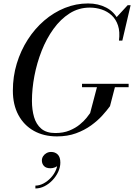

<svg xmlns="http://www.w3.org/2000/svg" viewBox="-20 -780 776 1112"><path d="M310 10Q233.5 10 176 -22.2Q118.5 -54.5 86.5 -114Q54.5 -173.5 54.5 -255Q54.5 -337 77.2 -412Q100 -487 140.8 -550.5Q181.5 -614 236.2 -661Q291 -708 355.5 -734Q420 -760 490 -760Q549 -760 595.2 -736Q641.5 -712 665 -664.2Q688.5 -616.5 679.5 -545H669Q675.5 -596 663.5 -632.2Q651.5 -668.5 626.8 -691.2Q602 -714 569 -725Q536 -736 500 -736Q436 -736 383.2 -702.5Q330.5 -669 289.8 -612.5Q249 -556 221.2 -485.5Q193.5 -415 179.2 -340Q165 -265 165 -195.5Q165 -144.5 177.2 -102.2Q189.5 -60 219 -34.8Q248.5 -9.5 300.5 -9.5Q347 -9.5 382.2 -24Q417.5 -38.5 442.2 -59Q467 -79.5 481.8 -98.2Q496.5 -117 502 -125L543.5 -282.5H647.5L617 -165Q600 -141.5 573 -111.5Q546 -81.5 507.8 -53.8Q469.5 -26 420.2 -8Q371 10 310 10ZM455 -275V-294.5H725V-275ZM669 -545 677 -582Q676.5 -606.5 671.5 -631.2Q666.5 -656 652.5 -677.5L719.5 -750H736.5L688.5 -545ZM185 311.5V295Q208.5 295 232 282.5Q255.5 270 274.8 249.2Q294 228.5 304.5 203.2Q315 178 312.5 152.5H328.5Q328.5 165 320 174.5Q311.5 184 298.8 189.2Q286 194.5 272.5 194.5Q246.5 194.5 234.5 181.2Q222.5 168 222.5 149.5Q222.5 136.5 229.5 125.2Q236.5 114 248.8 107Q261 100 276 100Q299.5 100 314.5 115Q329.5 130 329.5 161.5Q329.5 188.5 317.2 215Q305 241.5 284.2 263.5Q263.5 285.5 237.8 298.5Q212 311.5 185 311.5Z"/></svg>

Font: Bodoni Moda 11pt
Style: Italic
Weight: 400
Italic angle: -13°
Version: Version 2.004